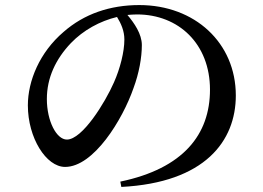

<svg xmlns="http://www.w3.org/2000/svg" viewBox="-20 -726 1040 758"><path d="M483 -667C496 -668 509 -669 521 -669C685 -669 809 -553 809 -372C809 -195 704 -61 455 -9L459 12C790 -5 911 -170 911 -349C911 -557 749 -706 530 -706C414 -706 312 -671 231 -600C136 -519 90 -406 90 -310C90 -182 162 -67 237 -67C350 -67 464 -254 507 -378C529 -437 540 -499 540 -548C540 -592 510 -635 483 -667ZM442 -659C458 -633 471 -604 471 -570C471 -521 454 -455 430 -401C395 -321 305 -175 244 -175C203 -175 165 -248 165 -335C165 -419 200 -493 260 -556C309 -607 375 -643 442 -659Z"/></svg>

Font: Noto Serif CJK HK SemiBold
Style: Regular
Weight: 600
Designer: Ryoko NISHIZUKA 西塚涼子 (kana & ideographs); Frank Grießhammer (Latin, Greek & Cyrillic); Wenlong ZHANG 张文龙 (bopomofo); San
Foundry: Adobe
Version: Version 2.001;hotconv 1.1.0;makeotfexe 2.6.0